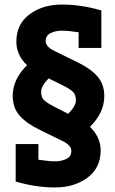

<svg xmlns="http://www.w3.org/2000/svg" viewBox="-20 -701 505 845"><path d="M52 -518Q52 -595 110 -638Q168 -681 252.5 -681Q337 -681 426 -655V-490H326V-559Q279 -566 252 -566Q225 -566 203 -555.5Q181 -545 181 -520Q181 -495 221 -476L321 -427Q379 -399 409 -364.5Q439 -330 439 -278Q439 -205 376 -143Q423 -97 423 -39Q423 38 365 81Q307 124 222.5 124Q138 124 49 98V-67H149V2Q196 9 223 9Q250 9 272 -1.5Q294 -12 294 -37Q294 -62 254 -81L154 -130Q96 -158 66 -192.5Q36 -227 36 -279Q36 -352 99 -414Q52 -458 52 -518ZM280 -200Q314 -234 314 -259Q314 -284 302 -296Q290 -308 259 -324L194 -356Q161 -322 161 -297.5Q161 -273 173 -261Q185 -249 216 -233Z"/></svg>

Font: Cherry Swash
Style: Bold
Weight: 700
Designer: Kasatkina Nataliya
Foundry: Nataliya Kasatkina
Version: Version 1.001